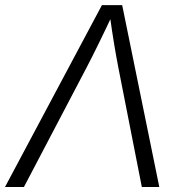

<svg xmlns="http://www.w3.org/2000/svg" viewBox="-40 -748 727 768"><path d="M-20 0 367.7 -727.5H448.7L597.2 0H527.3L433.6 -476.6Q426.3 -513.7 417.2 -567.6Q408.2 -621.6 397.9 -695.8H413.1Q379.4 -624 353 -570.3Q326.7 -516.6 305.7 -476.6L55.7 0Z"/></svg>

Font: Inter 17pt Light
Style: Italic
Weight: 300
Italic angle: -9.3988°
Version: Version 4.001;git-66647c0bb